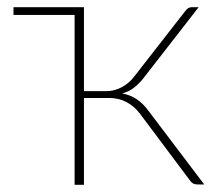

<svg xmlns="http://www.w3.org/2000/svg" viewBox="-20 -513 609 534"><path d="M548 0H529.5Q516 0 509.5 -9.5L369.5 -196.5Q353.5 -217.5 332 -229Q310.5 -240.5 283.5 -240.5H213.5V1H187.5V-471.5H17.5V-493H213.5V-259.5H276.5Q297.5 -259.5 318 -270.2Q338.5 -281 352 -298.5L497 -484.5Q499.5 -488 503.8 -490.5Q508 -493 513 -493H532.5L379 -295.5Q367.5 -281 353.5 -269.8Q339.5 -258.5 320 -253Q342.5 -249 360 -237.2Q377.5 -225.5 392 -206Z"/></svg>

Font: Lato 2
Style: Regular
Weight: 200
Designer: Lukasz Dziedzic with Adam Twardoch and Botio Nikoltchev
Foundry: tyPoland Lukasz Dziedzic
Version: Version 2.015; 2015-08-06; http://www.latofonts.com/